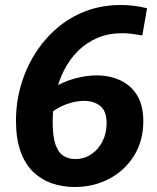

<svg xmlns="http://www.w3.org/2000/svg" viewBox="-20 -737 628 769"><path d="M279 12Q231 12 188.5 -2.5Q146 -17 113.5 -48Q81 -79 62.5 -130Q44 -181 44 -254Q44 -326 63.5 -394Q83 -462 119.5 -520.5Q156 -579 207.5 -623.5Q259 -668 323.5 -692.5Q388 -717 464 -717Q517 -717 569 -704L550 -595Q528 -599 508 -601.5Q488 -604 470 -604Q415 -604 371 -585.5Q327 -567 293 -533.5Q259 -500 236.5 -455.5Q214 -411 202.5 -358Q191 -305 191 -248Q191 -190 202.5 -157.5Q214 -125 234.5 -112.5Q255 -100 281 -100Q317 -100 345.5 -119Q374 -138 390.5 -171Q407 -204 407 -243Q407 -293 381 -313Q355 -333 317 -333Q283 -333 247 -320Q211 -307 182 -283L185 -381Q231 -409 277.5 -422Q324 -435 367 -435Q419 -435 461.5 -415.5Q504 -396 529 -355.5Q554 -315 554 -251Q554 -173 517 -113.5Q480 -54 417.5 -21Q355 12 279 12Z"/></svg>

Font: Bitter Thin
Style: Bold Italic
Weight: 700
Italic angle: -9°
Version: Version 3.021